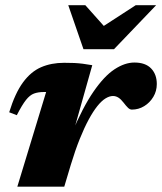

<svg xmlns="http://www.w3.org/2000/svg" viewBox="-20 -700 608 720"><path d="M153 -355Q151 -355 149.2 -355Q147.5 -355 145.5 -355Q123 -355 107.5 -349.2Q92 -343.5 77.5 -325.2Q63 -307 43 -268L14.5 -279Q36.5 -350.5 66.2 -391Q96 -431.5 134.2 -448Q172.5 -464.5 220.5 -464.5Q242 -464.5 258.2 -463.8Q274.5 -463 290.5 -461Q306.5 -459 326 -455.5L249.5 -184.5L247.5 -196Q290 -297.5 330.5 -356.2Q371 -415 409.5 -440.2Q448 -465.5 484 -465.5Q525.5 -465.5 546.8 -443.2Q568 -421 568 -385Q568 -358.5 555 -336.8Q542 -315 520.8 -302Q499.5 -289 474.5 -289Q467 -289 460 -295.8Q453 -302.5 443.5 -315Q433.5 -328 424 -334Q414.5 -340 403.5 -340Q390.5 -340 375.5 -330.8Q360.5 -321.5 344.8 -301.8Q329 -282 312.5 -251.5Q296 -221 279 -178.8Q262 -136.5 245.5 -82L221 0H45ZM565.5 -680.5 407.5 -515.5H293L236 -680.5H300L390.5 -579H332.5L489 -680.5Z"/></svg>

Font: Newsreader 16pt 16pt ExtraBold
Style: Italic
Weight: 800
Italic angle: -17°
Version: Version 1.003